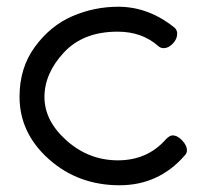

<svg xmlns="http://www.w3.org/2000/svg" viewBox="-20 -535 595 570"><path d="M38 -248Q38 -334 84 -396.5Q130 -459 195 -487Q260 -515 331 -515Q421 -515 498 -453Q506 -446 506 -435Q506 -419 493 -405.5Q480 -392 466 -392Q456 -392 449 -399Q401 -441 329 -441Q227 -441 169.5 -379Q112 -317 112 -247Q112 -176 178 -117.5Q244 -59 330 -59Q418 -59 473 -122Q484 -133 492 -133Q507 -133 521 -118Q535 -103 535 -89Q535 -80 528 -73Q451 15 335 15Q212 15 125 -62.5Q38 -140 38 -248Z"/></svg>

Font: Happy Monkey
Style: Regular
Weight: 400
Version: Version 1.001